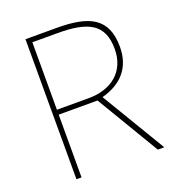

<svg xmlns="http://www.w3.org/2000/svg" viewBox="-130 -817 838 920"><g transform="rotate(-20 288.5 -357.0)"><path d="M262 -714H103V0H129V-320H327L518 0H551L355 -327C456 -354 516 -419 516 -525C516 -673 427 -714 262 -714ZM257 -689C413 -689 489 -652 489 -524C489 -410 408 -345 292 -345H129V-689Z"/></g></svg>

Font: Noto Sans Gujarati UI Thin
Style: Regular
Weight: 100
Designer: Jelle Bosma - Monotype Design Team, Universal Thirst
Foundry: Monotype Imaging Inc.
Version: Version 2.106